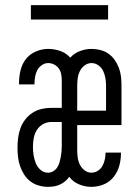

<svg xmlns="http://www.w3.org/2000/svg" viewBox="-20 -718 540 746"><path d="M167 8Q149 8 131 3Q113 -2 98.5 -13Q84 -24 74 -39.5Q64 -55 58 -72.5Q52 -90 50 -108Q48 -126 48 -145Q48 -164 50.5 -183Q53 -202 59.5 -220Q66 -238 78 -253.5Q90 -269 106 -279.5Q122 -290 141 -294.5Q160 -299 179 -299H220V-407Q220 -419 217.5 -431Q215 -443 208 -452.5Q201 -462 190 -467.5Q179 -473 167 -473Q154 -473 142.5 -465Q131 -457 125 -445.5Q119 -434 116.5 -420.5Q114 -407 114 -394V-390H54V-397Q54 -421 60 -445.5Q66 -470 81 -489Q96 -508 119.5 -518Q143 -528 167 -528Q191 -528 214 -520Q237 -512 253 -494Q268 -511 290.5 -519.5Q313 -528 336 -528Q353 -528 370.5 -523.5Q388 -519 402 -509Q416 -499 426 -484.5Q436 -470 442 -454Q448 -438 450 -420.5Q452 -403 452 -386V-232H280V-134Q280 -120 282 -105.5Q284 -91 290.5 -78Q297 -65 309 -56Q321 -47 335 -47Q348 -47 359.5 -54Q371 -61 377.5 -72.5Q384 -84 387 -97Q390 -110 390 -124V-125H450V-123Q450 -98 443.5 -74Q437 -50 421.5 -30.5Q406 -11 383 -1.5Q360 8 335 8Q311 8 287.5 -1.5Q264 -11 249 -31Q242 -21 233 -13.5Q224 -6 213 -1Q202 4 190.5 6Q179 8 167 8ZM392 -288V-386Q392 -400 389.5 -414.5Q387 -429 381 -442Q375 -455 362.5 -464Q350 -473 336 -473Q321 -473 309 -464Q297 -455 290.5 -442Q284 -429 282 -414.5Q280 -400 280 -386V-288ZM166 -47Q177 -47 186.5 -52.5Q196 -58 202 -67Q208 -76 211 -86.5Q214 -97 216 -107.5Q218 -118 219 -128.5Q220 -139 220 -150V-244H179Q162 -244 147 -235.5Q132 -227 123 -212.5Q114 -198 111 -181Q108 -164 108 -147Q108 -131 110.5 -115Q113 -99 119 -84Q125 -69 137.5 -58Q150 -47 166 -47ZM100 -642V-698H400V-642Z"/></svg>

Font: Iosevka SS18 Light
Style: Regular
Weight: 300
Monospace: yes
Designer: Belleve Invis
Foundry: Belleve Invis
Version: Version 25.1.1; ttfautohint (v1.8.4)